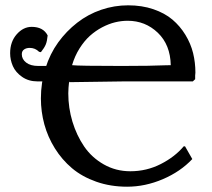

<svg xmlns="http://www.w3.org/2000/svg" viewBox="-20 -685 799 722"><path d="M713.9 -387.2 705.1 -378.9H445.8L240.2 -376V-381.8Q236.8 -352.1 236.8 -334Q236.8 -279.3 252.4 -227.5Q268.1 -175.8 296.6 -134Q325.2 -92.3 370.4 -66.7Q415.5 -41 470.2 -41Q531.2 -41 584.5 -68.1Q637.7 -95.2 670.9 -134.8H675.8L703.1 -86.9Q658.7 -39.6 592.3 -11.2Q525.9 17.1 458 17.1Q395.5 17.1 342 -1.7Q288.6 -20.5 250.7 -52.5Q212.9 -84.5 186.3 -127.2Q159.7 -169.9 146.7 -217.5Q133.8 -265.1 133.8 -314.9Q133.8 -374 150.9 -428.5Q168 -482.9 198.7 -525.4Q229.5 -567.9 270.3 -599.6Q311 -631.3 360.4 -648.2Q409.7 -665 461.9 -665Q513.7 -665 556.6 -650.4Q599.6 -635.7 628.4 -611.3Q657.2 -586.9 677.2 -554Q697.3 -521 706.1 -485.4Q714.8 -449.7 714.8 -412.1Q714.8 -410.2 714.4 -406.7Q713.9 -403.3 713.9 -401.9ZM460 -606.9Q436.5 -606.9 412.6 -601.1Q388.7 -595.2 364 -582.3Q339.4 -569.3 318.1 -550.3Q296.9 -531.2 279.1 -502.9Q261.2 -474.6 251 -439.9Q274.4 -437 438 -437Q489.7 -437 535.6 -437.7Q581.5 -438.5 601.6 -439.5L622.1 -439.9Q620.6 -516.6 573.5 -561.8Q526.4 -606.9 460 -606.9ZM249 -431.2V-439.9H251Q250.5 -438.5 250 -435.5Q249.5 -432.6 249 -431.2ZM133.8 -488.8 127 -490.2Q112.3 -504.9 91.8 -504.9Q79.1 -504.9 70.6 -499Q62 -493.2 62 -481Q62 -462.4 78.4 -449.7Q94.7 -437 124 -437H178.2L160.2 -378.9H121.1Q87.4 -378.9 63 -396Q38.6 -413.1 28.3 -436.5Q18.1 -460 18.1 -484.9Q18.1 -527.8 42.7 -555.9Q67.4 -584 99.1 -584Q142.6 -584 159.2 -551.8Q157.2 -530.3 152.1 -517.8Q147 -505.4 133.8 -488.8Z"/></svg>

Font: Linear Smooth Low Contrast
Style: Regular
Weight: 500
Designer: Philipp H. Poll, Flanker
Foundry: Philipp H. Poll, reworked by Flanker
Version: Version 1.010 | FøM Fix